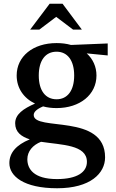

<svg xmlns="http://www.w3.org/2000/svg" viewBox="-20 -746 617 1025"><path d="M282 -216C223 -216 187 -262 187 -343C187 -424 223 -470 282 -470C340 -470 376 -424 376 -343C376 -262 340 -216 282 -216ZM30 125C30 194 106 259 285 259C463 259 541 179 541 94C541 -143 160 -43 160 -132C160 -148 175 -163 210 -178C232 -172 256 -169 282 -169C407 -169 495 -241 495 -343C495 -390 476 -431 443 -461L555 -450V-514L359 -506C335 -513 309 -516 282 -516C156 -516 69 -445 69 -343C69 -276 106 -222 167 -193C105 -166 61 -136 61 -88C61 -41 93 -17 139 -2C66 28 30 70 30 125ZM126 104C126 62 155 28 199 11C309 28 444 26 444 118C444 173 392 210 284 210C159 210 126 155 126 104ZM141 -588H190L280 -656L370 -588H417L314 -726H245Z"/></svg>

Font: LT Superior Serif Semibold
Style: Regular
Weight: 600
Designer: Daniel Lyons
Foundry: LyonsType
Version: Version 2.120;FEAKit 1.0